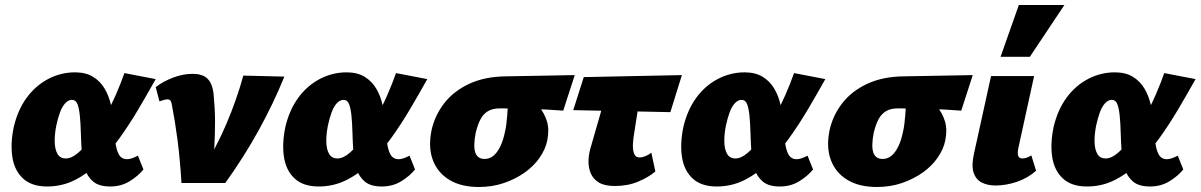

<svg xmlns="http://www.w3.org/2000/svg" viewBox="-20 -731 4796 767"><path d="M168 14Q107 14 72.5 -17.5Q38 -49 29.5 -103Q21 -157 35 -224Q51 -292 86.5 -340.5Q122 -389 172.5 -415.5Q223 -442 280 -442Q323 -442 352 -424Q381 -406 398 -377Q415 -348 423 -313Q431 -278 434 -243Q437 -202 440.5 -168Q444 -134 454.5 -114.5Q465 -95 488 -95Q496 -95 506.5 -98.5Q517 -102 531 -109L553 -54Q532 -28 498 -7Q464 14 420 14Q376 14 352.5 -5.5Q329 -25 319 -56.5Q309 -88 306.5 -126Q304 -164 303 -200Q302 -239 299 -268.5Q296 -298 289.5 -315Q283 -332 267 -332Q253 -332 240.5 -318.5Q228 -305 219.5 -281.5Q211 -258 205 -230Q198 -195 198.5 -165Q199 -135 209.5 -116.5Q220 -98 243 -98Q266 -98 292 -120.5Q318 -143 345.5 -179.5Q373 -216 398 -261.5Q423 -307 443 -353Q463 -399 477 -439L602 -415Q569 -356 533 -295Q497 -234 457 -178.5Q417 -123 372.5 -79.5Q328 -36 277.5 -11Q227 14 168 14Z M705 0Q702 -48 698 -91.5Q694 -135 689 -173Q684 -211 678.5 -245Q673 -279 667 -310Q665 -323 661.5 -328.5Q658 -334 648 -334Q642 -334 634 -331.5Q626 -329 617 -326L602 -383Q632 -406 671.5 -421Q711 -436 749 -436Q780 -436 797.5 -425.5Q815 -415 823.5 -395Q832 -375 834 -347Q839 -293 839 -245.5Q839 -198 836.5 -149Q834 -100 830 -42L784 -45Q844 -141 885 -237.5Q926 -334 952 -429L1116 -425Q1073 -319 1014.5 -212.5Q956 -106 880 0Z M1253 14Q1192 14 1157.5 -17.5Q1123 -49 1114.5 -103Q1106 -157 1120 -224Q1136 -292 1171.5 -340.5Q1207 -389 1257.5 -415.5Q1308 -442 1365 -442Q1408 -442 1437 -424Q1466 -406 1483 -377Q1500 -348 1508 -313Q1516 -278 1519 -243Q1522 -202 1525.5 -168Q1529 -134 1539.5 -114.5Q1550 -95 1573 -95Q1581 -95 1591.5 -98.5Q1602 -102 1616 -109L1638 -54Q1617 -28 1583 -7Q1549 14 1505 14Q1461 14 1437.5 -5.5Q1414 -25 1404 -56.5Q1394 -88 1391.5 -126Q1389 -164 1388 -200Q1387 -239 1384 -268.5Q1381 -298 1374.5 -315Q1368 -332 1352 -332Q1338 -332 1325.5 -318.5Q1313 -305 1304.5 -281.5Q1296 -258 1290 -230Q1283 -195 1283.5 -165Q1284 -135 1294.5 -116.5Q1305 -98 1328 -98Q1351 -98 1377 -120.5Q1403 -143 1430.5 -179.5Q1458 -216 1483 -261.5Q1508 -307 1528 -353Q1548 -399 1562 -439L1687 -415Q1654 -356 1618 -295Q1582 -234 1542 -178.5Q1502 -123 1457.5 -79.5Q1413 -36 1362.5 -11Q1312 14 1253 14Z M1893 16Q1822 16 1775 -12.5Q1728 -41 1709 -92Q1690 -143 1704 -211Q1717 -270 1754.5 -318.5Q1792 -367 1854 -396Q1916 -425 2000 -426L2276 -431L2230 -289Q2165 -294 2101 -296Q2037 -298 1977 -298Q1948 -298 1929.5 -287Q1911 -276 1899.5 -254.5Q1888 -233 1880 -199Q1870 -146 1879 -121Q1888 -96 1916 -96Q1936 -96 1951.5 -109Q1967 -122 1979 -147Q1991 -172 1998 -208Q2001 -220 2003 -237.5Q2005 -255 2006.5 -272.5Q2008 -290 2008.5 -305Q2009 -320 2007 -327L2081 -358Q2110 -333 2132.5 -306Q2155 -279 2165 -246Q2175 -213 2166 -169Q2159 -135 2136 -101.5Q2113 -68 2076.5 -42Q2040 -16 1993.5 0Q1947 16 1893 16Z M2436 12Q2396 12 2373 -1.5Q2350 -15 2340 -38.5Q2330 -62 2331 -90.5Q2332 -119 2342 -150L2418 -414H2547L2512 -190Q2510 -178 2508.5 -157Q2507 -136 2512.5 -119Q2518 -102 2535 -102Q2546 -102 2559 -107.5Q2572 -113 2582 -121L2598 -46Q2571 -23 2529.5 -5.5Q2488 12 2436 12ZM2270 -291 2312 -423 2704 -431 2658 -283Z M2843 14Q2782 14 2747.5 -17.5Q2713 -49 2704.5 -103Q2696 -157 2710 -224Q2726 -292 2761.5 -340.5Q2797 -389 2847.5 -415.5Q2898 -442 2955 -442Q2998 -442 3027 -424Q3056 -406 3073 -377Q3090 -348 3098 -313Q3106 -278 3109 -243Q3112 -202 3115.5 -168Q3119 -134 3129.5 -114.5Q3140 -95 3163 -95Q3171 -95 3181.5 -98.5Q3192 -102 3206 -109L3228 -54Q3207 -28 3173 -7Q3139 14 3095 14Q3051 14 3027.5 -5.5Q3004 -25 2994 -56.5Q2984 -88 2981.5 -126Q2979 -164 2978 -200Q2977 -239 2974 -268.5Q2971 -298 2964.5 -315Q2958 -332 2942 -332Q2928 -332 2915.5 -318.5Q2903 -305 2894.5 -281.5Q2886 -258 2880 -230Q2873 -195 2873.5 -165Q2874 -135 2884.5 -116.5Q2895 -98 2918 -98Q2941 -98 2967 -120.5Q2993 -143 3020.5 -179.5Q3048 -216 3073 -261.5Q3098 -307 3118 -353Q3138 -399 3152 -439L3277 -415Q3244 -356 3208 -295Q3172 -234 3132 -178.5Q3092 -123 3047.5 -79.5Q3003 -36 2952.5 -11Q2902 14 2843 14Z M3483 16Q3412 16 3365 -12.5Q3318 -41 3299 -92Q3280 -143 3294 -211Q3307 -270 3344.5 -318.5Q3382 -367 3444 -396Q3506 -425 3590 -426L3866 -431L3820 -289Q3755 -294 3691 -296Q3627 -298 3567 -298Q3538 -298 3519.5 -287Q3501 -276 3489.5 -254.5Q3478 -233 3470 -199Q3460 -146 3469 -121Q3478 -96 3506 -96Q3526 -96 3541.5 -109Q3557 -122 3569 -147Q3581 -172 3588 -208Q3591 -220 3593 -237.5Q3595 -255 3596.5 -272.5Q3598 -290 3598.5 -305Q3599 -320 3597 -327L3671 -358Q3700 -333 3722.5 -306Q3745 -279 3755 -246Q3765 -213 3756 -169Q3749 -135 3726 -101.5Q3703 -68 3666.5 -42Q3630 -16 3583.5 0Q3537 16 3483 16Z M3956 10Q3926 10 3902.5 -1.5Q3879 -13 3869.5 -41Q3860 -69 3871 -118L3939 -427H4111L4048 -139Q4044 -120 4047.5 -109Q4051 -98 4064 -98Q4071 -98 4079.5 -100.5Q4088 -103 4100 -110L4119 -49Q4085 -19 4042 -4.5Q3999 10 3956 10ZM3977 -504 4050 -711H4232L4094 -504Z M4322 14Q4261 14 4226.5 -17.5Q4192 -49 4183.5 -103Q4175 -157 4189 -224Q4205 -292 4240.5 -340.5Q4276 -389 4326.5 -415.5Q4377 -442 4434 -442Q4477 -442 4506 -424Q4535 -406 4552 -377Q4569 -348 4577 -313Q4585 -278 4588 -243Q4591 -202 4594.5 -168Q4598 -134 4608.5 -114.5Q4619 -95 4642 -95Q4650 -95 4660.5 -98.5Q4671 -102 4685 -109L4707 -54Q4686 -28 4652 -7Q4618 14 4574 14Q4530 14 4506.5 -5.5Q4483 -25 4473 -56.5Q4463 -88 4460.5 -126Q4458 -164 4457 -200Q4456 -239 4453 -268.5Q4450 -298 4443.5 -315Q4437 -332 4421 -332Q4407 -332 4394.5 -318.5Q4382 -305 4373.5 -281.5Q4365 -258 4359 -230Q4352 -195 4352.5 -165Q4353 -135 4363.5 -116.5Q4374 -98 4397 -98Q4420 -98 4446 -120.5Q4472 -143 4499.5 -179.5Q4527 -216 4552 -261.5Q4577 -307 4597 -353Q4617 -399 4631 -439L4756 -415Q4723 -356 4687 -295Q4651 -234 4611 -178.5Q4571 -123 4526.5 -79.5Q4482 -36 4431.5 -11Q4381 14 4322 14Z"/></svg>

Font: Ysabeau Black
Style: Italic
Weight: 900
Italic angle: -12°
Version: Version 2.000;gftools[0.9.27.dev2+g8671c4b]